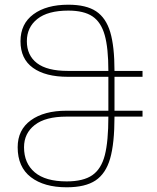

<svg xmlns="http://www.w3.org/2000/svg" viewBox="-20 -785 665 815"><path d="M55 -160Q55 -234 111 -274.5Q167 -315 262 -315H440V-459H268Q173 -459 120 -497Q67 -535 67 -610Q67 -684 122 -724.5Q177 -765 270 -765Q346 -765 388 -737Q430 -709 448 -648.5Q466 -588 466 -484H585V-459H466V-315H585V-290H466Q466 -176 447.5 -112Q429 -48 385.5 -19Q342 10 263 10Q167 10 111 -33Q55 -76 55 -160ZM440 -484Q440 -581 424.5 -636Q409 -691 372.5 -715.5Q336 -740 270 -740Q183 -740 138.5 -704.5Q94 -669 94 -610Q94 -550 137 -517Q180 -484 268 -484ZM440 -290H262Q173 -290 127.5 -254.5Q82 -219 82 -160Q82 -92 127.5 -53.5Q173 -15 263 -15Q334 -15 372 -41.5Q410 -68 425 -126.5Q440 -185 440 -290Z"/></svg>

Font: Noto Sans Georgian Thin
Style: Regular
Weight: 250
Designer: Monotype Design team
Foundry: Monotype Imaging Inc.
Version: Version 1.000